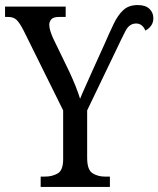

<svg xmlns="http://www.w3.org/2000/svg" viewBox="-24 -740 627 760"><path d="M137 0V-41H154Q183 -41 204.5 -53.5Q226 -66 226 -110V-303L69 -620Q54 -649 42 -661Q30 -673 7 -673H-4V-714H236V-673H211Q187 -673 179 -663.5Q171 -654 171 -642Q171 -630 176 -615Q181 -600 186 -589L250 -457Q264 -427 275 -399.5Q286 -372 293 -349Q301 -369 314 -397.5Q327 -426 341 -458L389 -564Q409 -610 426 -645.5Q443 -681 464.5 -700.5Q486 -720 521 -720Q552 -720 567.5 -705Q583 -690 583 -668Q583 -650 573.5 -637.5Q564 -625 551 -619Q547 -631 537.5 -639Q528 -647 515 -647Q488 -647 473 -618Q458 -589 432 -534L321 -303V-115Q321 -68 342 -54.5Q363 -41 391 -41H411V0Z"/></svg>

Font: Noto Serif Condensed
Style: Regular
Weight: 400
Width: 3
Designer: Monotype Design Team
Foundry: Monotype Imaging Inc.
Version: Version 2.013; ttfautohint (v1.8.4.7-5d5b)